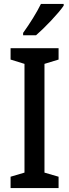

<svg xmlns="http://www.w3.org/2000/svg" viewBox="-20 -960 353 980"><path d="M305 -931V-940H189C167 -895 133 -841 98 -792V-780H164C208 -818 278 -891 305 -931ZM279 0V-58L207 -79V-634L279 -656V-714H34V-656L105 -634V-79L34 -58V0Z"/></svg>

Font: Noto Sans Armenian Condensed Medium
Style: Regular
Weight: 500
Width: 3
Designer: Monotype Design Team
Foundry: Monotype Imaging Inc.
Version: Version 2.008